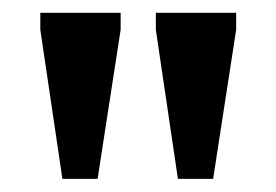

<svg xmlns="http://www.w3.org/2000/svg" viewBox="-20 -696 432 300"><path d="M77.5 -416.5 43 -649.5V-676H168.5V-649.5L132.5 -416.5ZM258 -416.5 223.5 -649.5V-676H349V-649.5L313 -416.5Z"/></svg>

Font: Newsreader 16pt SemiBold
Style: Regular
Weight: 600
Designer: Hugues Gentile
Foundry: Production Type
Version: Version 1.003